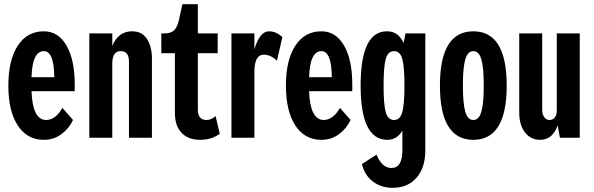

<svg xmlns="http://www.w3.org/2000/svg" viewBox="-20 -660 2848 920"><path d="M190 -510Q259 -510 298.5 -442Q338 -374 338 -255V-223H131Q136 -87 200 -85Q246 -85 279 -143L330 -85Q310 -43 273.5 -16.5Q237 10 190 10Q110 10 65 -59Q20 -128 20 -250Q20 -372 65 -441Q110 -510 190 -510ZM131 -290H240Q239 -415 190 -415Q135 -415 131 -290Z M598 -365Q598 -415 558 -415Q518 -415 518 -355V0H408V-500H518V-440Q547 -510 613 -510Q661 -510 684.5 -473Q708 -436 708 -380V0H598Z M753 -405V-500H768Q798 -500 813.5 -514Q829 -528 837 -563L854 -640H928V-500H1023V-405H928V-135Q928 -85 969 -85Q993 -85 1013 -104L1033 -19Q994 10 938 10Q883 10 850.5 -23Q818 -56 818 -120V-405Z M1307 -369Q1277 -398 1244 -398Q1199 -398 1199 -315V0H1089V-500H1199V-423Q1224 -510 1269 -510Q1303 -510 1333 -482Z M1520 -510Q1589 -510 1628.5 -442Q1668 -374 1668 -255V-223H1461Q1466 -87 1530 -85Q1576 -85 1609 -143L1660 -85Q1640 -43 1603.5 -16.5Q1567 10 1520 10Q1440 10 1395 -59Q1350 -128 1350 -250Q1350 -372 1395 -441Q1440 -510 1520 -510ZM1461 -290H1570Q1569 -415 1520 -415Q1465 -415 1461 -290Z M1861 240Q1807 240 1767 210Q1727 180 1714 126L1784 81Q1810 145 1856 145Q1908 145 1908 60V-34Q1882 10 1836 10Q1708 10 1708 -250Q1708 -512 1836 -510Q1888 -510 1914 -454L1923 -500H2018V60Q2018 143 1976 191.5Q1934 240 1861 240ZM1828.5 -122Q1839 -85 1868 -85Q1897 -85 1907.5 -122Q1918 -159 1918 -250Q1918 -341 1907.5 -378Q1897 -415 1868 -415Q1839 -415 1828.5 -378Q1818 -341 1818 -250Q1818 -159 1828.5 -122Z M2088 -250Q2088 -510 2248 -510Q2408 -510 2408 -250Q2408 10 2248 10Q2088 10 2088 -250ZM2209.5 -124.5Q2221 -85 2248 -85Q2275 -85 2286.5 -124.5Q2298 -164 2298 -250Q2298 -336 2286.5 -375.5Q2275 -415 2248 -415Q2221 -415 2209.5 -375.5Q2198 -336 2198 -250Q2198 -164 2209.5 -124.5Z M2568 10Q2523 10 2495.5 -25.5Q2468 -61 2468 -120V-500H2578V-135Q2578 -113 2587.5 -99Q2597 -85 2613 -85Q2629 -85 2638.5 -97.5Q2648 -110 2648 -130V-500H2758V0H2663L2652 -59Q2628 10 2568 10Z"/></svg>

Font: Gully ECD Medium
Style: Regular
Weight: 500
Width: 2
Designer: jaikishan Patel
Foundry: MagicType
Version: Version 1.000;Glyphs 3.2 (3242)